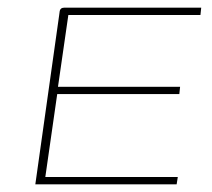

<svg xmlns="http://www.w3.org/2000/svg" viewBox="-20 -480 551 500"><path d="M72 0 134 -440Q135 -447 135.5 -451Q136 -455 139 -457.5Q142 -460 147 -460H504L502 -441H158L131 -254H449L447 -235H129L98 -19H443L440 0Z"/></svg>

Font: Genos Thin
Style: Italic
Weight: 100
Italic angle: -8°
Designer: Robert E. Leuschke
Foundry: Robert E. Leuschke
Version: Version 1.010